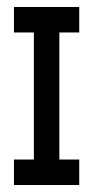

<svg xmlns="http://www.w3.org/2000/svg" viewBox="-20 -530 267 550"><path d="M207 0V-73H150V-437H207V-510H20V-437H77V-73H20V0Z"/></svg>

Font: Venice Serif Bold
Style: Regular
Weight: 700
Designer: Bruno Pierini
Foundry: Unio | Creative Solutions
Version: Version 1.000;PS 001.000;hotconv 1.0.70;makeotf.lib2.5.58329